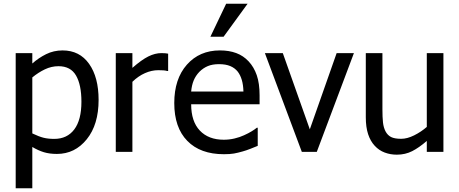

<svg xmlns="http://www.w3.org/2000/svg" viewBox="-20 -818 2472 1034"><path d="M511 -280Q511 -147 447.2 -68Q383.5 11 286.5 11Q247 11 216.5 1.8Q186 -7.5 154 -26.5V196H64.5V-532H154V-476Q187.5 -506 228.2 -526.2Q269 -546.5 317 -546.5Q408.5 -546.5 459.8 -474.2Q511 -402 511 -280ZM418.5 -270Q418.5 -361 389.5 -411.2Q360.5 -461.5 295 -461.5Q257 -461.5 221.5 -444.5Q186 -427.5 154 -401V-99.5Q189.5 -82.5 214.5 -76.2Q239.5 -70 272 -70Q341.5 -70 380 -121Q418.5 -172 418.5 -270Z M885.5 -435.5H881Q871 -438.5 859.5 -439.2Q848 -440 832.5 -440Q796.5 -440 760.8 -424.2Q725 -408.5 693 -377.5V0H603.5V-532H693V-452.5Q742.5 -496 778.8 -514Q815 -532 849.5 -532Q863 -532 870 -531.2Q877 -530.5 885.5 -529Z M1186 12.5Q1059 12.5 988.8 -59.2Q918.5 -131 918.5 -263Q918.5 -393 986.5 -469.8Q1054.5 -546.5 1164.5 -546.5Q1214 -546.5 1252.2 -532.2Q1290.5 -518 1319 -487.5Q1347.5 -457 1362.8 -413Q1378 -369 1378 -305V-256.5H1009.5Q1009.5 -164 1056.2 -114.8Q1103 -65.5 1185 -65.5Q1214.5 -65.5 1243 -72.2Q1271.5 -79 1294 -89.5Q1318.5 -100.5 1335.2 -110.8Q1352 -121 1363 -130H1368V-32.5Q1352.5 -26 1329 -16.8Q1305.5 -7.5 1287 -2.5Q1261 5 1239.8 8.8Q1218.5 12.5 1186 12.5ZM1291 -325Q1290 -361.5 1282.2 -387.5Q1274.5 -413.5 1260.5 -432Q1244.5 -452 1220 -462.2Q1195.5 -472.5 1159.5 -472.5Q1124 -472.5 1099 -462Q1074 -451.5 1053.5 -431Q1033.5 -410 1023 -384.5Q1012.5 -359 1009.5 -325ZM1313.5 -798 1184 -620H1113L1198 -798Z M1886 -532 1686 0H1605.5L1406.5 -532H1503L1648.5 -121.5L1793 -532Z M2368 0H2278.5V-59Q2237 -23 2199.8 -4Q2162.5 15 2117 15Q2082.5 15 2051.8 3.5Q2021 -8 1998 -33Q1975 -57.5 1962.5 -95.2Q1950 -133 1950 -186.5V-532H2039.5V-229Q2039.5 -186.5 2042.5 -158.8Q2045.5 -131 2056.5 -110Q2067.5 -89.5 2086.2 -80Q2105 -70.5 2140.5 -70.5Q2173 -70.5 2210.2 -89Q2247.5 -107.5 2278.5 -134.5V-532H2368Z"/></svg>

Font: Myanmar Ethnic
Style: Regular
Weight: 400
Designer: Khon Soe Zaw Thu
Foundry: PaOh Unicode khonsoezawthu@gmail.com and @hotmail.com
Version: Version 1.01 September 27, 2016